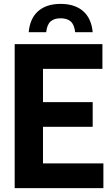

<svg xmlns="http://www.w3.org/2000/svg" viewBox="-20 -967 577 987"><path d="M55.5 0V-740H506.5V-613H201V-442H456.5V-315H201V-127H511.5V0ZM127.5 -801.5Q134 -873 176.5 -910Q219 -947 291.5 -947Q364.5 -947 407.2 -909.8Q450 -872.5 456.5 -801.5H366.5Q362 -840 343.8 -856.5Q325.5 -873 291.5 -873Q258 -873 239.8 -856.5Q221.5 -840 217.5 -801.5Z"/></svg>

Font: Encode Sans Cnd
Style: Bold
Weight: 700
Width: 3
Designer: Multiple Designers
Foundry: Impallari Type
Version: Version 3.002; ttfautohint (v1.8.3) -l 8 -r 50 -G 200 -x 14 